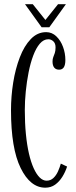

<svg xmlns="http://www.w3.org/2000/svg" viewBox="-20 -860 354 890"><path d="M190 10Q120.5 10 75.8 -81Q31 -172 31 -349Q31 -413.5 41.2 -477.5Q51.5 -541.5 71.8 -594.2Q92 -647 122.8 -679Q153.5 -711 194 -711Q221 -711 241.2 -691.5Q261.5 -672 272.2 -642.5Q283 -613 283 -582Q283 -559 275.8 -548Q268.5 -537 254 -537Q239 -537 231.2 -546.8Q223.5 -556.5 223.5 -575Q223.5 -587 227 -595.5Q230.5 -604 234 -614.2Q237.5 -624.5 237.5 -640.5Q237.5 -659 227.2 -668.5Q217 -678 204 -678Q182 -678 164.5 -657.5Q147 -637 134 -602.2Q121 -567.5 112.5 -524.5Q104 -481.5 99.5 -436.2Q95 -391 95 -350Q95 -290 100 -239Q105 -188 114.2 -148Q123.5 -108 136.2 -80Q149 -52 164 -37.2Q179 -22.5 196 -22.5Q214.5 -22.5 227.5 -34.8Q240.5 -47 248.8 -65.5Q257 -84 262 -101.5L291 -88Q283 -63 269 -40.5Q255 -18 235.5 -4Q216 10 190 10ZM173 -733.5 96 -840.5H132L190.5 -767.5L249 -840.5H285.5L208.5 -733.5Z"/></svg>

Font: Imbue Thin 10pt Light
Style: Regular
Weight: 300
Version: Version 1.102